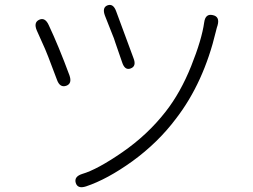

<svg xmlns="http://www.w3.org/2000/svg" viewBox="-20 -749 1040 788"><path d="M333 16Q299 27 291 2Q283 -24 317 -35Q379 -53 482.5 -124.5Q586 -196 660 -291Q721 -369 764.5 -477.5Q808 -586 818 -657Q823 -694 853 -687Q883 -681 873 -645Q870 -637 866 -620Q816 -410 703 -263Q629 -164 523 -87Q420 -13 333 16ZM252 -397Q226 -388 214 -421L178 -516Q172 -532 165 -548L131 -624Q117 -657 141 -668Q165 -679 180 -646Q221 -559 265 -440Q277 -406 252 -397ZM516 -468Q492 -459 481 -494L453 -575Q448 -592 441 -608L411 -684Q398 -718 421 -727Q445 -736 457 -702L528 -510Q541 -477 516 -468Z"/></svg>

Font: Resource Han Rounded JP Light
Style: Regular
Weight: 300
Designer: Cyano Hao (round all glyphs); Ryoko NISHIZUKA 西塚涼子 (kana, bopomofo & ideographs); Paul D. Hunt (Latin, Greek & Cyrillic)
Foundry: Cyano Hao
Version: 0.990